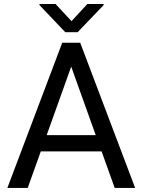

<svg xmlns="http://www.w3.org/2000/svg" viewBox="-20 -920 697 940"><path d="M115.7 0H16.1L284.7 -710.9H372.6L641.6 0H541.5L477.5 -178.7H179.7ZM328.6 -593.8 208.5 -258.3H448.7ZM173.3 -895V-900.4H252L330.1 -816.4L407.7 -900.4H487.3V-895L359.9 -762.2H299.8Z"/></svg>

Font: Bert Sans Medium
Style: Regular
Weight: 500
Designer: Christian Robertson, Adam Twardoch, & Cristiano Sobral
Foundry: Google
Version: Version 12.135;January 10, 2020;FontCreator 12.0.0.2547 64-b